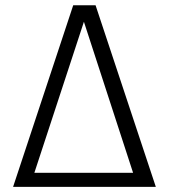

<svg xmlns="http://www.w3.org/2000/svg" viewBox="-20 -725 655 745"><path d="M350.8 -704.6 584.6 0H30.8L264.1 -704.6ZM305.6 -640.5 113.3 -54.4H496.4Z"/></svg>

Font: Fira Code Light
Style: Regular
Weight: 300
Monospace: yes
Designer: Carrois Corporate, Edenspiekermann AG, Nikita Prokopov
Foundry: Carrois Corporate, Edenspiekermann AG, Nikita Prokopov
Version: Version 6.000; ttfautohint (v1.8.2) -l 8 -r 50 -G 200 -x 14 